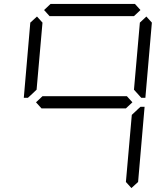

<svg xmlns="http://www.w3.org/2000/svg" viewBox="-20 -1020 856 976"><path d="M163 -500 196 -531H625L653 -500L620 -469H191ZM232 -938 204 -969 237 -1000H666L694 -969L661 -938ZM133 -533 122 -523H101L134 -905L168 -936L196 -905L166 -564ZM724 -936 752 -905 719 -523H698L689 -533L661 -564L691 -905ZM683 -467 694 -477H715L682 -95L648 -64L620 -95L650 -436Z"/></svg>

Font: DSEG7 Classic Mini
Style: Light Italic
Weight: 300
Italic angle: -5°
Designer: Keshikan(Twitter:@keshinomi_88pro)
Version: Version 0.46